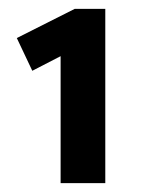

<svg xmlns="http://www.w3.org/2000/svg" viewBox="-20 -822 327 434"><path d="M117 -408V-695L53 -662L18 -736L149 -802H218V-408Z"/></svg>

Font: Celebes
Style: Bold
Weight: 700
Designer: Anugrah Pasau
Foundry: Lafontype
Version: Version 1.000; ttfautohint (v1.8.4)